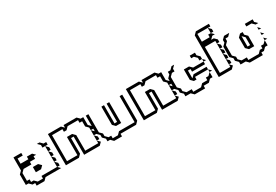

<svg xmlns="http://www.w3.org/2000/svg" viewBox="54 -1798 4131 2876"><g transform="rotate(-30 2119.5 -360.0)"><path d="M495 -405V-450L450 -495H495L540 -450H585V-405ZM540 -315V-405L585 -360V-315ZM540 -225V-315L585 -270V-225ZM540 -135V-225L585 -180V-135ZM540 -45V-135L585 -90V-45ZM0 -45V-225L45 -270V-495H180V-450H90V-360H225V-405H315L360 -360H315V-315H225V-270H90L45 -225V-90H90V-45H135L180 0H270V-45H540L585 0H315L270 45H135V0H90L45 -45ZM225 -135V-225H315L360 -180L315 -135Z M1252 -180V-270L1297 -225V-180ZM1252 -90V-180L1297 -135V-90ZM667 0V-540H892L937 -495V-540H1162L1207 -495H1252V-360L1297 -315V-270H1252V-315L1207 -360V-450H1162V-495H982L937 -450H892V-495H712V-45H892V-360H982L1027 -315V-45H1252V-90L1297 -45L1252 0H982V-315H937V-45L892 0Z M1566 -180V-495H1611V-180H1656V-495H1701V-135H1611ZM1386 0V-45L1341 -90V-135L1296 -180V-495H1341V-180L1386 -135V-90L1431 -45H1476V0H1566L1611 -45H1881V-495H1926V-45L1881 0H1611V45H1476L1431 0Z M2600 -180V-270L2645 -225V-180ZM2600 -90V-180L2645 -135V-90ZM2015 0V-540H2240L2285 -495V-540H2510L2555 -495H2600V-360L2645 -315V-270H2600V-315L2555 -360V-450H2510V-495H2330L2285 -450H2240V-495H2060V-45H2240V-360H2330L2375 -315V-45H2600V-90L2645 -45L2600 0H2330V-315H2285V-45L2240 0Z M3094 -450V-495H3184V-450L3229 -405V-360H3184V-405L3139 -450ZM3229 -315V-360L3274 -315ZM2914 -180V-360H3004L3049 -315H3229V-270H3004V-315H2959V-180L3004 -225H3229V-180H3004V-135H2959ZM2734 0V-45L2689 -90V-135L2644 -180V-360L2689 -405V-450H2734L2779 -495H2824L2779 -450V-405H2734L2689 -360V-180L2734 -135V-90L2779 -45H2869V0H3004L3049 -45H3139V-90H3184L3229 -135V-45H3184L3139 0H3049V45H2869L2824 0ZM3229 -135V-180L3274 -135Z M3536 -630V-720L3581 -675V-630ZM3536 -360V-450L3581 -405V-360ZM3536 -270V-360L3581 -315V-270ZM3536 -180V-270L3581 -225V-180ZM3536 -90V-180L3581 -135V-90ZM3311 0V-720L3356 -765H3581V-720H3356V-585H3491V-630H3536L3581 -585H3536L3491 -540H3536L3581 -495V-450H3536V-495H3356V-45H3536V-90L3581 -45L3536 0Z M4047 -450V-495H4182V-450L4227 -405H4182L4137 -450ZM4182 -315V-360L4227 -315ZM3957 -180V-315L3912 -360V-180ZM3687 0V-45L3642 -90V-135L3597 -180V-360L3642 -405V-450L3687 -495H3777L3732 -450H3687V-405L3642 -360V-180L3687 -135V-90L3732 -45H3822V0H4002L4047 -45H4092V-90H4137L4182 -135V-45H4137L4092 0H4047V45H3822L3777 0ZM4182 -225V-270L4227 -225ZM4182 -135V-180L4227 -135ZM3867 -180V-360L3912 -405H3957V-360L4002 -315V-135H3912Z"/></g></svg>

Font: Rubik Iso
Style: Regular
Weight: 400
Designer: Hubert and Fischer, NaN
Foundry: Hubert and Fischer, NaN
Version: Version 2.200